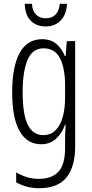

<svg xmlns="http://www.w3.org/2000/svg" viewBox="-20 -814 482 1009"><path d="M201 -608Q247 -608 276 -583.5Q305 -559 321 -519H325L331 -598H375V-46Q375 62 329.5 118.5Q284 175 185 175Q119 175 65 144V92Q95 109 123.5 117.5Q152 126 184 126Q252 126 287 88.5Q322 51 322 -36V-68Q322 -87 322.5 -109.5Q323 -132 325 -159H322Q305 -112 273.5 -84Q242 -56 196 -56Q123 -56 83.5 -124Q44 -192 44 -330Q44 -464 83.5 -536Q123 -608 201 -608ZM209 -560Q150 -560 124.5 -498.5Q99 -437 99 -330Q99 -213 126 -158.5Q153 -104 207 -104Q247 -104 272.5 -130Q298 -156 310 -200.5Q322 -245 322 -299V-366Q322 -455 295.5 -507.5Q269 -560 209 -560ZM332 -794Q330 -739 299.5 -707Q269 -675 220 -675Q172 -675 142 -704.5Q112 -734 110 -794H148Q150 -757 169 -737.5Q188 -718 221 -718Q254 -718 272.5 -738Q291 -758 294 -794Z"/></svg>

Font: Noto Sans Malayalam UI ExtraCondensed Light
Style: Regular
Weight: 300
Width: 2
Designer: Jelle Bosma - Monotype Design Team
Foundry: Monotype Imaging Inc.
Version: Version 2.104; ttfautohint (v1.8.4.7-5d5b)